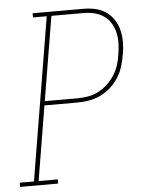

<svg xmlns="http://www.w3.org/2000/svg" viewBox="-71 -778 623 821"><g transform="rotate(-5 241.0 -367.5)"><path d="M-18 0V-18H43L159 -717H100V-735H318Q344 -735 369 -729.5Q394 -724 414.5 -710Q435 -696 448.5 -675Q462 -654 468 -629.5Q474 -605 474 -579Q474 -553 469 -526Q465 -502 457.5 -477Q450 -452 436 -429.5Q422 -407 402 -388.5Q382 -370 358 -358.5Q334 -347 309 -342.5Q284 -338 259 -338H116L63 -18H145V0ZM119 -356H259Q282 -356 305 -360Q328 -364 349.5 -375Q371 -386 389 -403Q407 -420 420 -440.5Q433 -461 440 -484Q447 -507 450 -529Q454 -552 454.5 -576Q455 -600 450 -621.5Q445 -643 433.5 -662Q422 -681 404 -693.5Q386 -706 363.5 -711.5Q341 -717 318 -717H179Z"/></g></svg>

Font: Iosevka Curly Slab ThObl
Style: Regular
Weight: 100
Italic angle: -9°
Monospace: yes
Designer: Belleve Invis
Foundry: Belleve Invis
Version: Version 11.0.0; ttfautohint (v1.8.3)